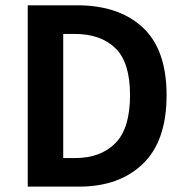

<svg xmlns="http://www.w3.org/2000/svg" viewBox="-20 -693 688 713"><path d="M83 0V-673.3H266.6Q421.4 -673.3 510 -591.1Q598.6 -508.8 598.6 -339.4Q598.6 -169.4 510.7 -84.7Q422.9 0 273.9 0ZM214.8 -106H258.3Q353.5 -106 408.2 -161.1Q462.9 -216.3 462.9 -339.4Q462.9 -461.9 408.2 -514.4Q353.5 -566.9 258.3 -566.9H214.8Z"/></svg>

Font: Akatab ExtraBold
Style: Regular
Weight: 800
Designer: SIL International
Foundry: SIL International
Version: Version 3.000